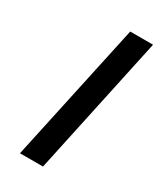

<svg xmlns="http://www.w3.org/2000/svg" viewBox="-170 -722 665 787"><g transform="rotate(30 162.5 -329.0)"><path d="M205 -658H313L172 0H63Z"/></g></svg>

Font: Ysabeau Semibold
Style: Italic
Weight: 600
Italic angle: -12°
Designer: Christian Thalmann (Catharsis Fonts)
Version: Version 0.003